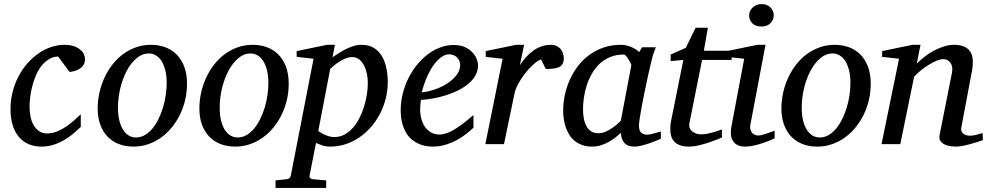

<svg xmlns="http://www.w3.org/2000/svg" viewBox="-20 -717 4912 955"><path d="M402.8 -423.8Q402.8 -414.1 399.9 -403.8Q397 -393.6 388.4 -384.8Q379.9 -376 365 -368.9Q350.1 -361.8 326.2 -358.9L269 -436Q242.2 -434.6 221.2 -421.1Q200.2 -407.7 184.3 -386.7Q168.5 -365.7 157.5 -339.1Q146.5 -312.5 139.6 -285.2Q132.8 -257.8 129.9 -231.9Q127 -206.1 127 -186Q127 -161.6 131.6 -137.9Q136.2 -114.3 146.7 -95.5Q157.2 -76.7 174.1 -64.9Q190.9 -53.2 215.8 -53.2Q235.8 -53.2 256.3 -60.3Q276.9 -67.4 297.6 -80.1Q318.4 -92.8 339.4 -110.4Q360.4 -127.9 381.8 -148.9V-85.9Q366.2 -70.8 346.2 -53.7Q326.2 -36.6 301.8 -22Q277.3 -7.3 248.3 2.4Q219.2 12.2 186 12.2Q150.4 12.2 121.8 -0.2Q93.3 -12.7 73.5 -36.4Q53.7 -60.1 43 -94.7Q32.2 -129.4 32.2 -173.8Q32.2 -218.8 42.7 -259.8Q53.2 -300.8 71.8 -336.4Q90.3 -372.1 115.7 -401.1Q141.1 -430.2 170.9 -450.9Q200.7 -471.7 233.9 -482.9Q267.1 -494.1 300.8 -494.1Q327.6 -494.1 347.2 -487.3Q366.7 -480.5 378.9 -470.2Q391.1 -460 397 -447.5Q402.8 -435.1 402.8 -423.8Z M809.1 -304.2Q809.1 -339.8 802.2 -367.2Q795.4 -394.5 783.7 -413.1Q772 -431.6 755.6 -441.4Q739.3 -451.2 720.2 -451.2Q687.5 -451.2 659.4 -427.5Q631.3 -403.8 610.8 -365.5Q590.3 -327.1 578.6 -279.1Q566.9 -231 566.9 -182.1Q566.9 -145 573.7 -117.2Q580.6 -89.4 592.8 -70.6Q605 -51.8 621.1 -42.5Q637.2 -33.2 656.2 -33.2Q679.7 -33.2 700.4 -45.2Q721.2 -57.1 738 -77.4Q754.9 -97.7 768.1 -124.5Q781.2 -151.4 790.5 -181.4Q799.8 -211.4 804.4 -243.2Q809.1 -274.9 809.1 -304.2ZM910.2 -299.8Q910.2 -259.3 901.1 -220.5Q892.1 -181.6 875.2 -147Q858.4 -112.3 834.7 -83.3Q811 -54.2 781.5 -33Q752 -11.7 717.3 0.2Q682.6 12.2 644 12.2Q603 12.2 569.8 -1Q536.6 -14.2 513.7 -38.8Q490.7 -63.5 478.3 -98.4Q465.8 -133.3 465.8 -176.8Q465.8 -217.3 474.6 -256.6Q483.4 -295.9 499.8 -331.1Q516.1 -366.2 539.6 -396.2Q563 -426.3 592.5 -448Q622.1 -469.7 657 -481.9Q691.9 -494.1 731 -494.1Q767.1 -494.1 799.6 -482.9Q832 -471.7 856.7 -447.8Q881.3 -423.8 895.8 -387.2Q910.2 -350.6 910.2 -299.8Z M1314.9 -304.2Q1314.9 -339.8 1308.1 -367.2Q1301.3 -394.5 1289.6 -413.1Q1277.8 -431.6 1261.5 -441.4Q1245.1 -451.2 1226.1 -451.2Q1193.4 -451.2 1165.3 -427.5Q1137.2 -403.8 1116.7 -365.5Q1096.2 -327.1 1084.5 -279.1Q1072.8 -231 1072.8 -182.1Q1072.8 -145 1079.6 -117.2Q1086.4 -89.4 1098.6 -70.6Q1110.8 -51.8 1127 -42.5Q1143.1 -33.2 1162.1 -33.2Q1185.5 -33.2 1206.3 -45.2Q1227.1 -57.1 1243.9 -77.4Q1260.7 -97.7 1273.9 -124.5Q1287.1 -151.4 1296.4 -181.4Q1305.7 -211.4 1310.3 -243.2Q1314.9 -274.9 1314.9 -304.2ZM1416 -299.8Q1416 -259.3 1407 -220.5Q1397.9 -181.6 1381.1 -147Q1364.3 -112.3 1340.6 -83.3Q1316.9 -54.2 1287.4 -33Q1257.8 -11.7 1223.1 0.2Q1188.5 12.2 1149.9 12.2Q1108.9 12.2 1075.7 -1Q1042.5 -14.2 1019.5 -38.8Q996.6 -63.5 984.1 -98.4Q971.7 -133.3 971.7 -176.8Q971.7 -217.3 980.5 -256.6Q989.3 -295.9 1005.6 -331.1Q1022 -366.2 1045.4 -396.2Q1068.8 -426.3 1098.4 -448Q1127.9 -469.7 1162.8 -481.9Q1197.8 -494.1 1236.8 -494.1Q1272.9 -494.1 1305.4 -482.9Q1337.9 -471.7 1362.5 -447.8Q1387.2 -423.8 1401.6 -387.2Q1416 -350.6 1416 -299.8Z M1809.6 -305.2Q1809.6 -327.1 1804.9 -349.9Q1800.3 -372.6 1790.8 -391.1Q1781.2 -409.7 1766.6 -421.4Q1752 -433.1 1731.9 -433.1Q1713.9 -433.1 1695.8 -425Q1677.7 -417 1662.8 -407Q1647.9 -397 1637.2 -387.5Q1626.5 -377.9 1622.6 -375L1563 -64.9Q1567.4 -62.5 1575.4 -57.4Q1583.5 -52.2 1594.2 -47.4Q1605 -42.5 1617.2 -38.8Q1629.4 -35.2 1642.6 -35.2Q1669.9 -35.2 1692.9 -47.4Q1715.8 -59.6 1734.4 -80.3Q1752.9 -101.1 1767.1 -128.4Q1781.2 -155.8 1790.5 -185.8Q1799.8 -215.8 1804.7 -246.6Q1809.6 -277.3 1809.6 -305.2ZM1908.7 -309.1Q1908.7 -268.1 1898.9 -228.3Q1889.2 -188.5 1870.8 -152.8Q1852.5 -117.2 1826.7 -86.9Q1800.8 -56.6 1769 -34.7Q1737.3 -12.7 1700.2 -0.2Q1663.1 12.2 1622.6 12.2Q1600.1 12.2 1582 5.9Q1564 -0.5 1551.8 -5.9L1520 154.8Q1518.1 163.1 1522.2 168.2Q1526.4 173.3 1539.6 174.8L1602.5 180.2V217.8H1350.6V180.2L1402.8 174.8Q1423.8 173.3 1426.8 154.8L1539.6 -424.8L1455.6 -434.1V-462.9L1606.9 -494.1H1646L1633.8 -432.1Q1646.5 -440.4 1662.8 -451.2Q1679.2 -461.9 1697.8 -471.4Q1716.3 -481 1736.6 -487.5Q1756.8 -494.1 1777.8 -494.1Q1815.9 -494.1 1841.1 -477.8Q1866.2 -461.4 1881.1 -435.1Q1896 -408.7 1902.3 -375.5Q1908.7 -342.3 1908.7 -309.1Z M2269 -394Q2269 -403.8 2265.1 -413.3Q2261.2 -422.9 2254.4 -430.2Q2247.6 -437.5 2237.3 -442.1Q2227.1 -446.8 2214.8 -446.8Q2198.2 -446.8 2183.1 -438Q2168 -429.2 2154.1 -414.6Q2140.1 -399.9 2128.2 -380.9Q2116.2 -361.8 2106.7 -340.8Q2097.2 -319.8 2089.8 -298.3Q2082.5 -276.9 2078.1 -257.8Q2109.9 -260.7 2143.8 -272.5Q2177.7 -284.2 2205.6 -302.5Q2233.4 -320.8 2251.2 -344.2Q2269 -367.7 2269 -394ZM2357.9 -393.1Q2357.9 -365.7 2345.2 -342.8Q2332.5 -319.8 2310.8 -301.3Q2289.1 -282.7 2260.5 -268.3Q2231.9 -253.9 2200.4 -243.9Q2168.9 -233.9 2136.2 -227.8Q2103.5 -221.7 2073.7 -220.2Q2072.3 -210.4 2071 -196.8Q2069.8 -183.1 2069.8 -173.8Q2069.8 -146.5 2076.4 -123.5Q2083 -100.6 2095.5 -83.7Q2107.9 -66.9 2125.5 -57.4Q2143.1 -47.9 2165 -47.9Q2198.7 -47.9 2239.3 -72.3Q2279.8 -96.7 2335 -145V-82Q2320.8 -68.4 2300.3 -52Q2279.8 -35.6 2253.7 -21.2Q2227.5 -6.8 2196.8 2.7Q2166 12.2 2131.8 12.2Q2116.7 12.2 2098.9 9.3Q2081.1 6.3 2063.5 -1.2Q2045.9 -8.8 2029.5 -22Q2013.2 -35.2 2000.7 -55.4Q1988.3 -75.7 1980.7 -103.8Q1973.1 -131.8 1973.1 -169.9Q1973.1 -209.5 1982.7 -248.8Q1992.2 -288.1 2009.5 -324Q2026.9 -359.9 2051.3 -390.9Q2075.7 -421.9 2105 -444.6Q2134.3 -467.3 2167.7 -480.2Q2201.2 -493.2 2236.8 -493.2Q2271.5 -493.2 2294.7 -481.7Q2317.9 -470.2 2332 -454.1Q2346.2 -438 2352.1 -420.9Q2357.9 -403.8 2357.9 -393.1Z M2784.2 -426.8Q2784.2 -409.2 2777.8 -398.7Q2771.5 -388.2 2759.8 -382.8Q2748 -377.4 2731.7 -375.7Q2715.3 -374 2694.8 -374L2670.9 -421.9Q2652.3 -414.1 2631.1 -394.8Q2609.9 -375.5 2590.8 -350.8Q2571.8 -326.2 2557.6 -300Q2543.5 -273.9 2539.1 -252L2486.8 0H2394L2480 -424.8L2396 -434.1V-462.9L2546.9 -494.1H2586.9L2565.9 -393.1Q2596.7 -440.4 2635.7 -467.3Q2674.8 -494.1 2720.2 -494.1Q2738.3 -494.1 2750.5 -487.5Q2762.7 -481 2770.3 -470.7Q2777.8 -460.4 2781 -448.7Q2784.2 -437 2784.2 -426.8Z M3120.1 -392.1Q3120.6 -394.5 3116.5 -403.3Q3112.3 -412.1 3106.4 -421.6Q3100.6 -431.2 3094 -438.5Q3087.4 -445.8 3083 -445.8Q3044.9 -445.8 3014.9 -433.3Q2984.9 -420.9 2962.4 -399.7Q2939.9 -378.4 2924.1 -350.6Q2908.2 -322.8 2898.4 -292.5Q2888.7 -262.2 2884.3 -231.4Q2879.9 -200.7 2879.9 -172.9Q2879.9 -151.9 2883.3 -130.9Q2886.7 -109.9 2895.3 -92.8Q2903.8 -75.7 2918.7 -64.9Q2933.6 -54.2 2957 -54.2Q2974.6 -54.2 2992.2 -62Q3009.8 -69.8 3024.9 -80.1Q3040 -90.3 3051.3 -100.6Q3062.5 -110.8 3067.9 -116.2ZM3267.1 -26.9Q3261.2 -24.4 3245.6 -17.8Q3230 -11.2 3210.7 -4.6Q3191.4 2 3171.6 7.1Q3151.9 12.2 3137.2 12.2Q3119.1 12.2 3106.7 7.8Q3094.2 3.4 3086.2 -5.4Q3078.1 -14.2 3073.7 -26.9Q3069.3 -39.6 3067.9 -56.2Q3056.6 -45.4 3041.5 -33.4Q3026.4 -21.5 3008.1 -11.2Q2989.7 -1 2969 5.6Q2948.2 12.2 2925.8 12.2Q2896.5 12.2 2874.3 3.9Q2852.1 -4.4 2835.9 -18.3Q2819.8 -32.2 2809.3 -50.5Q2798.8 -68.8 2792.5 -88.6Q2786.1 -108.4 2783.7 -128.7Q2781.2 -148.9 2781.2 -167Q2781.2 -205.6 2789.6 -244.9Q2797.9 -284.2 2814.2 -320.6Q2830.6 -356.9 2855 -388.7Q2879.4 -420.4 2911.4 -443.8Q2943.4 -467.3 2982.7 -480.7Q3022 -494.1 3068.8 -494.1Q3082.5 -494.1 3095.9 -491Q3109.4 -487.8 3121.1 -482.7Q3132.8 -477.5 3142.6 -471.2Q3152.3 -464.8 3159.2 -458L3173.8 -481.9H3242.2Q3239.7 -476.1 3236.8 -468Q3233.9 -460 3231 -451.7Q3228 -443.4 3225.8 -436Q3223.6 -428.7 3223.1 -424.8Q3219.7 -411.6 3213.4 -385Q3207 -358.4 3200 -325.2Q3192.9 -292 3185.3 -255.6Q3177.7 -219.2 3171.9 -186.8Q3166 -154.3 3162.1 -129.2Q3158.2 -104 3158.2 -92.8Q3158.2 -66.4 3169.4 -56.6Q3180.7 -46.9 3201.2 -46.9Q3206.1 -46.9 3215.6 -49.1Q3225.1 -51.3 3235.4 -54.2Q3245.6 -57.1 3254.4 -59.6Q3263.2 -62 3267.1 -63Z M3472.2 -418.9 3409.2 -105Q3406.2 -91.8 3410.2 -81.3Q3414.1 -70.8 3422.6 -63.7Q3431.2 -56.6 3442.6 -52.7Q3454.1 -48.8 3466.8 -48.8Q3481 -48.8 3496.1 -51.5Q3511.2 -54.2 3525.1 -58.1Q3539.1 -62 3551 -66.2Q3563 -70.3 3570.8 -73.2V-33.2Q3564.5 -30.3 3546.4 -22.9Q3528.3 -15.6 3504.9 -7.8Q3481.4 0 3455.6 6.1Q3429.7 12.2 3408.2 12.2Q3380.9 12.2 3362.8 5.6Q3344.7 -1 3334 -12.5Q3323.2 -23.9 3318.6 -39.8Q3314 -55.7 3314 -74.2Q3314 -84 3314.7 -94.2Q3315.4 -104.5 3317.9 -115.2L3378.9 -418.9L3315.9 -413.1V-445.8L3391.1 -479L3439.9 -579.1H3501L3481 -464.8H3619.1V-418.9Z M3833 -28.8Q3827.1 -26.4 3811.5 -19.5Q3795.9 -12.7 3774.9 -5.6Q3753.9 1.5 3730.7 6.8Q3707.5 12.2 3687 12.2Q3661.1 12.2 3646 3.4Q3630.9 -5.4 3623.5 -19.5Q3616.2 -33.7 3615.2 -51.3Q3614.3 -68.8 3617.7 -85.9L3681.6 -424.8L3595.7 -434.1V-462.9L3746.6 -494.1H3787.6L3711.9 -94.2Q3710 -84 3712.2 -74.7Q3714.4 -65.4 3719.5 -58.3Q3724.6 -51.3 3732.7 -47.1Q3740.7 -43 3751 -43Q3759.8 -43 3771.7 -46.1Q3783.7 -49.3 3795.7 -53.5Q3807.6 -57.6 3817.9 -61.5Q3828.1 -65.4 3833 -66.9ZM3828.6 -641.1Q3828.6 -629.9 3824.5 -619.9Q3820.3 -609.9 3812.7 -602.1Q3805.2 -594.2 3793.9 -589.6Q3782.7 -585 3768.1 -585Q3737.3 -585 3721.7 -601.3Q3706.1 -617.7 3706.1 -641.1Q3706.1 -650.9 3710.2 -660.6Q3714.4 -670.4 3722.4 -678.5Q3730.5 -686.5 3742.2 -691.7Q3753.9 -696.8 3769 -696.8Q3783.2 -696.8 3794.2 -691.9Q3805.2 -687 3813 -679.2Q3820.8 -671.4 3824.7 -661.4Q3828.6 -651.4 3828.6 -641.1Z M4210 -304.2Q4210 -339.8 4203.1 -367.2Q4196.3 -394.5 4184.6 -413.1Q4172.9 -431.6 4156.5 -441.4Q4140.1 -451.2 4121.1 -451.2Q4088.4 -451.2 4060.3 -427.5Q4032.2 -403.8 4011.7 -365.5Q3991.2 -327.1 3979.5 -279.1Q3967.8 -231 3967.8 -182.1Q3967.8 -145 3974.6 -117.2Q3981.4 -89.4 3993.7 -70.6Q4005.9 -51.8 4022 -42.5Q4038.1 -33.2 4057.1 -33.2Q4080.6 -33.2 4101.3 -45.2Q4122.1 -57.1 4138.9 -77.4Q4155.8 -97.7 4168.9 -124.5Q4182.1 -151.4 4191.4 -181.4Q4200.7 -211.4 4205.3 -243.2Q4210 -274.9 4210 -304.2ZM4311 -299.8Q4311 -259.3 4302 -220.5Q4293 -181.6 4276.1 -147Q4259.3 -112.3 4235.6 -83.3Q4211.9 -54.2 4182.4 -33Q4152.8 -11.7 4118.2 0.2Q4083.5 12.2 4044.9 12.2Q4003.9 12.2 3970.7 -1Q3937.5 -14.2 3914.6 -38.8Q3891.6 -63.5 3879.2 -98.4Q3866.7 -133.3 3866.7 -176.8Q3866.7 -217.3 3875.5 -256.6Q3884.3 -295.9 3900.6 -331.1Q3917 -366.2 3940.4 -396.2Q3963.9 -426.3 3993.4 -448Q4022.9 -469.7 4057.9 -481.9Q4092.8 -494.1 4131.8 -494.1Q4168 -494.1 4200.4 -482.9Q4232.9 -471.7 4257.6 -447.8Q4282.2 -423.8 4296.6 -387.2Q4311 -350.6 4311 -299.8Z M4868.7 -20Q4862.3 -17.6 4846.4 -12.5Q4830.6 -7.3 4811 -1.7Q4791.5 3.9 4771 8.1Q4750.5 12.2 4734.9 12.2Q4726.1 12.2 4710.7 10.5Q4695.3 8.8 4681.2 2.7Q4667 -3.4 4658.2 -15.1Q4649.4 -26.9 4653.8 -46.9L4714.8 -354Q4718.3 -374 4715.1 -387.2Q4711.9 -400.4 4704.8 -408.4Q4697.8 -416.5 4688.5 -419.7Q4679.2 -422.9 4670.9 -422.9Q4658.7 -422.9 4640.9 -415.8Q4623 -408.7 4603.3 -397Q4583.5 -385.3 4563.5 -369.4Q4543.5 -353.5 4526.9 -335.9L4458 0H4364.7L4451.7 -424.8L4367.7 -434.1V-462.9L4518.6 -494.1H4558.6L4540 -400.9Q4556.6 -417.5 4578.1 -434.3Q4599.6 -451.2 4624 -464.4Q4648.4 -477.5 4674.6 -485.8Q4700.7 -494.1 4725.6 -494.1Q4780.3 -494.1 4803.5 -463.9Q4826.7 -433.6 4814.9 -366.2L4761.7 -84Q4759.3 -69.8 4763.9 -61.5Q4768.6 -53.2 4776.1 -48.8Q4783.7 -44.4 4792 -43.2Q4800.3 -42 4804.7 -42Q4818.4 -42 4834.5 -45.9Q4850.6 -49.8 4867.7 -55.2Z"/></svg>

Font: Charis SIL
Style: Italic
Weight: 400
Italic angle: -11°
Foundry: SIL International
Version: Version 4.112